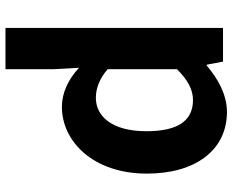

<svg xmlns="http://www.w3.org/2000/svg" viewBox="-92 -522 829 684"><g transform="rotate(90 322.0 -179.5)"><path d="M79 215H226V44L221 -47C263 -8 311 14 360 14C483 14 598 -97 598 -289C598 -461 515 -574 378 -574C317 -574 260 -542 213 -502H210L199 -560H79ZM328 -107C297 -107 262 -118 226 -149V-396C264 -434 298 -453 336 -453C413 -453 447 -394 447 -287C447 -165 394 -107 328 -107Z"/></g></svg>

Font: Source Han Sans KR
Style: Bold
Weight: 700
Designer: Ryoko NISHIZUKA 西塚涼子 (kana, bopomofo & ideographs); Paul D. Hunt (Latin, Greek & Cyrillic); Sandoll Communications 산돌커뮤니
Foundry: Adobe
Version: Version 2.004;hotconv 1.0.118;makeotfexe 2.5.65603